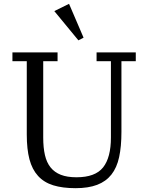

<svg xmlns="http://www.w3.org/2000/svg" viewBox="-20 -972 775 1004"><path d="M375 12Q307 12 258.5 -3Q210 -18 179 -52Q148 -86 134 -139Q120 -192 120 -269V-652H45V-698H281V-652H206V-253Q206 -200 215 -161Q224 -122 244.5 -96.5Q265 -71 298 -58Q331 -45 380 -45Q478 -45 519 -96.5Q560 -148 560 -253V-652H485V-698H690V-652H615V-282Q615 -206 603 -150.5Q591 -95 562.5 -59Q534 -23 488 -5.5Q442 12 375 12ZM264 -914 341 -952 417 -775 390 -761Z"/></svg>

Font: IBM Plex Serif
Style: Regular
Weight: 400
Designer: Mike Abbink, Paul van der Laan, Pieter van Rosmalen
Foundry: Bold Monday
Version: Version 3.001